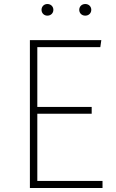

<svg xmlns="http://www.w3.org/2000/svg" viewBox="-20 -937 576 957"><path d="M216 -917C199 -917 187 -904 187 -888C187 -872 199 -859 216 -859C234 -859 246 -872 246 -888C246 -904 234 -917 216 -917ZM405 -917C387 -917 375 -904 375 -888C375 -872 387 -859 405 -859C423 -859 435 -872 435 -888C435 -904 423 -917 405 -917ZM485 -737H129V0H491V-35H166V-370H437V-404H166V-702H480Z"/></svg>

Font: Glow Sans SC Normal ExtraLight
Style: Regular
Weight: 200
Designer: Ryoko NISHIZUKA (kana, bopomofo & ideographs); Paul D. Hunt (Latin, Greek & Cyrillic); Sandoll Communications, Soo-young
Version: Version 0.93